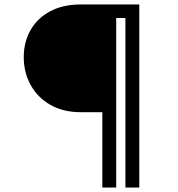

<svg xmlns="http://www.w3.org/2000/svg" viewBox="-20 -845 801 865"><path d="M441 0H503.5V-764H545V0H607.5V-825H344.5Q264 -825 206.2 -794.2Q148.5 -763.5 117.8 -709.8Q87 -656 87 -587Q87 -519 117.8 -462.8Q148.5 -406.5 206.2 -373Q264 -339.5 344.5 -339.5H441Z"/></svg>

Font: Spartan Medium
Style: Regular
Weight: 500
Designer: Matt Bailey, Mirko Velimirovic
Foundry: Matt Bailey
Version: Version 1.003; ttfautohint (v1.8.3)